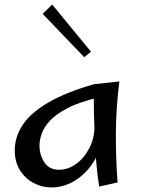

<svg xmlns="http://www.w3.org/2000/svg" viewBox="-20 -812 621 846"><path d="M208 14Q165 14 127.5 -6Q90 -26 67.5 -62.5Q45 -99 45 -150Q45 -207 78.5 -259.5Q112 -312 189 -358Q266 -404 394 -441L418 -383Q333 -364 280.5 -337Q228 -310 200.5 -280.5Q173 -251 163.5 -222.5Q154 -194 154 -172Q154 -129 175.5 -96.5Q197 -64 240 -64Q279 -64 315 -89.5Q351 -115 374.5 -161Q398 -207 397 -270L455 -319Q449 -230 425.5 -167Q402 -104 366.5 -64Q331 -24 290 -5Q249 14 208 14ZM417 10Q410 -31 405 -87Q400 -143 397.5 -201.5Q395 -260 394 -312Q393 -364 393 -399Q393 -434 394 -441L506 -453Q491 -334 490.5 -226.5Q490 -119 498 -8ZM351 -560 168 -751 210 -792 381 -584Z"/></svg>

Font: Marhey Light
Style: Regular
Weight: 300
Designer: Nur Syamsi & Bustanul Arifin
Foundry: Namelatype
Version: Version 1.000